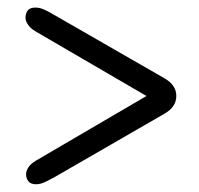

<svg xmlns="http://www.w3.org/2000/svg" viewBox="-20 -596 526 508"><path d="M47.5 -549Q47.5 -561 53.5 -568.5Q59.5 -576 73.5 -576Q84.5 -576 96 -571Q107.5 -566 123.5 -556.5L414 -389.5Q446.5 -371.5 446.5 -342Q446.5 -312.5 414 -294.5L125.5 -128Q109 -119 97.8 -113.8Q86.5 -108.5 75.5 -108.5Q61.5 -108.5 55.2 -116.2Q49 -124 49 -135.5Q49 -144 55.5 -153.8Q62 -163.5 76 -171.5L367.5 -342L74 -513Q60.5 -521 54 -530.8Q47.5 -540.5 47.5 -549Z"/></svg>

Font: Fraunces 72pt S050 SemiBold
Style: Regular
Weight: 600
Version: Version 1.000; ttfautohint (v1.8.3)